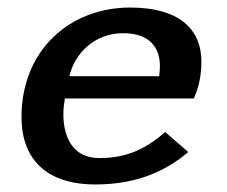

<svg xmlns="http://www.w3.org/2000/svg" viewBox="-20 -480 603 509"><path d="M37 -169C37 -69 92 9 233 9C325 9 408 -16 479 -77L418 -130C365 -84 315 -61 243 -61C170 -61 148 -121 148 -177C148 -192 150 -206 152 -219H494C498 -230 514 -262 514 -316C514 -406 451 -460 325 -460C167 -460 37 -349 37 -169ZM164 -278C177 -337 230 -392 306 -392C377 -392 404 -354 404 -304C404 -296 403 -287 402 -278Z"/></svg>

Font: KpSans
Style: BoldItalic
Weight: 700
Italic angle: -11°
Version: Version 0.66